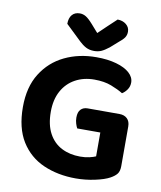

<svg xmlns="http://www.w3.org/2000/svg" viewBox="-92 -910 839 999"><g transform="rotate(10 327.5 -410.0)"><path d="M599 -297.6V-87.8Q599 -61.2 588.2 -47.1Q577.4 -32.9 554.4 -20.3Q527.4 -5.3 477.1 5.5Q426.9 16.3 376.6 16.3Q281.6 16.3 205.5 -17Q129.4 -50.4 85.4 -121Q41.5 -191.7 41.5 -302.3Q41.5 -408 86.3 -479.5Q131.1 -551 206.3 -587.3Q281.6 -623.6 373.5 -623.6Q434.5 -623.6 479.8 -610.6Q525.1 -597.7 549.7 -575.4Q574.4 -553.1 574.4 -524.8Q574.4 -503.9 563.1 -487.5Q551.8 -471 536.8 -462.1Q511.2 -478.1 473.5 -492.6Q435.8 -507.1 383.8 -507.1Q327.4 -507.1 283 -482.8Q238.6 -458.4 213.7 -412.8Q188.8 -367.2 188.8 -303Q188.8 -234.2 213.4 -188.9Q237.9 -143.6 281 -121.6Q324.1 -99.6 378.9 -99.6Q405.7 -99.6 427.5 -104.6Q449.2 -109.6 461.3 -115.3V-241.2H339.3Q334.3 -250.2 329.7 -264.9Q325 -279.7 325 -296.3Q325 -325.8 338.6 -339.6Q352.3 -353.4 374.5 -353.4H542.8Q568.8 -353.4 583.9 -338.6Q599 -323.8 599 -297.6ZM355.6 -748.1Q377.9 -769.4 401.5 -792Q425.2 -814.7 448.2 -835.8Q475.5 -835.4 493.7 -820.5Q512 -805.6 512 -782.3Q512 -764.4 502.9 -751.1Q493.7 -737.8 471.5 -720.2L432.6 -685.9Q409.7 -668 393 -660.7Q376.2 -653.4 355.6 -653.4Q330.7 -653.4 312.3 -663Q293.8 -672.7 276.9 -689L193.9 -768.4Q193.9 -799.3 208.5 -816.2Q223.1 -833.1 249.3 -833.1Q266.3 -833.1 281.4 -824.1Q296.5 -815.2 319.4 -789.3Z"/></g></svg>

Font: Baloo Tammudu 2
Style: Regular
Weight: 400
Designer: Maithili Shingre, Omkar Shende and Ek Type
Foundry: Ek Type
Version: Version 1.700